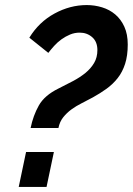

<svg xmlns="http://www.w3.org/2000/svg" viewBox="-20 -739 525 759"><path d="M101 -233Q111 -282 133.5 -322Q156 -362 211 -389Q241 -404 268.5 -418.5Q296 -433 317.5 -450.5Q339 -468 352 -490Q365 -512 365 -541Q365 -574 344.5 -592Q324 -610 295 -610Q275 -610 257 -602.5Q239 -595 223 -583.5Q207 -572 194 -557.5Q181 -543 171 -530L96 -590Q134 -652 195.5 -685.5Q257 -719 323 -719Q354 -719 383.5 -710Q413 -701 435.5 -682Q458 -663 471.5 -633.5Q485 -604 485 -563Q485 -519 474.5 -486.5Q464 -454 445 -430Q426 -406 401 -388Q376 -370 347 -354Q325 -342 303 -331Q281 -320 262.5 -306.5Q244 -293 230 -275.5Q216 -258 211 -233ZM54 0 83 -138H193L164 0Z"/></svg>

Font: PTCRaleway
Style: Bold Italic
Weight: 700
Italic angle: -12°
Designer: Matt McInerney, Pablo Impallari, Rodrigo Fuenzalida
Foundry: Matt McInerney, Pablo Impallari, Rodrigo Fuenzalida
Version: Version 3.000g; ttfautohint (v1.5) -l 8 -r 28 -G 28 -x 14 -D